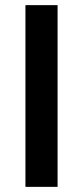

<svg xmlns="http://www.w3.org/2000/svg" viewBox="-20 -727 323 747"><path d="M79 0V-707H204V0Z"/></svg>

Font: Onest SemiBold
Style: Regular
Weight: 600
Designer: Dmitri Voloshin, Andrey Kudryavtsev
Foundry: Dmitri Voloshin, Andrey Kudryavtsev
Version: Version 1.000;gftools[0.9.33]